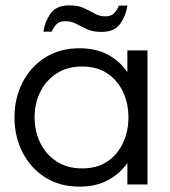

<svg xmlns="http://www.w3.org/2000/svg" viewBox="-20 -688 635 716"><path d="M276 8Q203 8 148.5 -26.5Q94 -61 64 -120Q34 -179 34 -250Q34 -322 64 -380.5Q94 -439 148.5 -473.5Q203 -508 276 -508Q338 -508 382.5 -484Q427 -460 455 -419V-500H530V0H455V-80Q427 -40 382.5 -16Q338 8 276 8ZM286 -60Q342 -60 380.5 -86Q419 -112 439 -155.5Q459 -199 459 -250Q459 -302 439 -345Q419 -388 380.5 -414Q342 -440 286 -440Q231 -440 191 -414Q151 -388 130 -345Q109 -302 109 -250Q109 -199 130 -155.5Q151 -112 191 -86Q231 -60 286 -60ZM359 -569Q326 -569 304.5 -579Q283 -589 264.5 -599Q246 -609 223 -609Q200 -609 189 -596Q178 -583 173 -570H142Q147 -607 168.5 -637.5Q190 -668 239 -668Q271 -668 292.5 -658Q314 -648 332.5 -637.5Q351 -627 374 -627Q396 -627 407.5 -640.5Q419 -654 423 -667H455Q450 -630 428.5 -599.5Q407 -569 359 -569Z"/></svg>

Font: Questrial
Style: Regular
Weight: 400
Designer: Joe Prince, Laura Meseguer
Foundry: Joe Prince, Laura Meseguer
Version: Version 2.000; ttfautohint (v1.8.3)